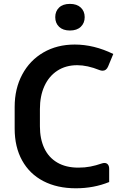

<svg xmlns="http://www.w3.org/2000/svg" viewBox="-20 -969 644 1003"><path d="M376 14.6Q278.8 14.6 206.5 -22.9Q134.3 -60.5 95.5 -130.9Q56.6 -201.2 56.6 -297.4V-410.6Q56.6 -505.9 96.2 -579.8Q135.7 -653.8 207 -695.1Q278.3 -736.3 370.1 -736.3Q471.2 -736.3 571.8 -687L544.9 -622.1Q535.6 -599.6 516.1 -599.6Q507.8 -599.6 499.5 -603Q436.5 -628.4 383.3 -628.4Q323.7 -628.4 279.5 -599.6Q235.4 -570.8 211.9 -519Q188.5 -467.3 188.5 -399.4V-309.1Q188.5 -243.7 211.2 -195.1Q233.9 -146.5 279.1 -119.9Q324.2 -93.3 389.2 -93.3Q423.3 -93.3 452.1 -98.9Q481 -104.5 510.3 -114.7Q518.6 -117.7 525.4 -117.7Q537.1 -117.7 543.7 -109.6Q550.3 -101.6 550.3 -86.9V-18.1Q470.2 14.6 376 14.6ZM268.6 -879.4Q268.6 -910.2 288.6 -929.4Q308.6 -948.7 345.2 -948.7Q381.8 -948.7 402.1 -929.4Q422.4 -910.2 422.4 -879.4Q422.4 -848.6 402.1 -829.1Q381.8 -809.6 345.2 -809.6Q309.1 -809.6 288.8 -828.9Q268.6 -848.1 268.6 -879.4Z"/></svg>

Font: Lycee Sans SemiBold
Style: Regular
Weight: 600
Designer: Justin Alvin
Foundry: Alkove Design
Version: Version 1.030